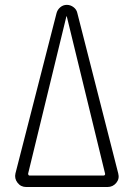

<svg xmlns="http://www.w3.org/2000/svg" viewBox="-20 -750 540 770"><path d="M92.8 -53.7Q92.8 -50.8 94.2 -48.3Q95.7 -45.9 98.6 -45.9H395.5Q398.4 -45.9 400.4 -48.3Q402.3 -50.8 401.4 -53.7L248 -683.6Q248 -684.6 247.1 -684.6Q246.1 -684.6 246.1 -683.6ZM85 0Q63.5 0 50.3 -17.1Q37.1 -34.2 42 -54.7L207 -698.2Q210.9 -711.9 222.2 -721.2Q233.4 -730.5 248 -730.5Q262.7 -730.5 274.9 -721.2Q287.1 -711.9 290 -698.2L454.1 -54.7Q460 -33.2 446.3 -16.6Q432.6 0 411.1 0Z"/></svg>

Font: Rounded-X Mgen+ 1m light
Style: Regular
Weight: 200
Designer: [Source Han Sans]
Ryoko NISHIZUKA  (kana & ideographs); Paul D. Hunt (Latin, Greek & Cyrillic); Wenlong ZHANG  (bopomofo
Version: Version 1.059.20150602